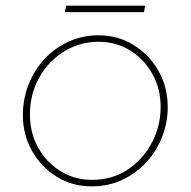

<svg xmlns="http://www.w3.org/2000/svg" viewBox="-20 -647 676 680"><path d="M305 13Q236 13 181 -21Q126 -55 93.5 -112.5Q61 -170 61 -239Q61 -297 81.5 -348.5Q102 -400 138.5 -439Q175 -478 224 -500Q273 -522 329 -522Q398 -522 453.5 -487.5Q509 -453 541.5 -395.5Q574 -338 574 -267Q574 -212 554 -161.5Q534 -111 498 -72Q462 -33 413 -10Q364 13 305 13ZM305 -10Q378 -10 432.5 -46.5Q487 -83 518 -142Q549 -201 549 -268Q549 -333 519.5 -385.5Q490 -438 440.5 -468.5Q391 -499 329 -499Q262 -499 206.5 -464.5Q151 -430 118.5 -371.5Q86 -313 86 -241Q86 -177 115 -124.5Q144 -72 194 -41Q244 -10 305 -10ZM210 -604 214 -627H494L490 -604Z"/></svg>

Font: MuseoModerno Thin Thin
Style: Italic
Weight: 250
Italic angle: -9°
Version: Version 1.003